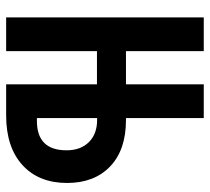

<svg xmlns="http://www.w3.org/2000/svg" viewBox="-50 -650 699 640"><g transform="rotate(90 300.0 -329.5)"><path d="M589.4 -203.1Q589.4 -108.9 529.8 -54.4Q470.2 0 364.3 0H260.7V-302.7H149.9V0H37.6V-658.7H149.9V-399.4H260.7V-658.7H373V-399.4H379.9Q479 -399.4 534.2 -346.7Q589.4 -293.9 589.4 -203.1ZM480.5 -201.2Q480.5 -248.5 453.1 -275.9Q425.8 -303.2 379.4 -303.2H373V-102.5H382.3Q480.5 -102.5 480.5 -201.2Z"/></g></svg>

Font: Liberation Mono
Style: Bold
Weight: 700
Monospace: yes
Designer: Steve Matteson
Foundry: Ascender Corporation
Version: Version 2.1.5